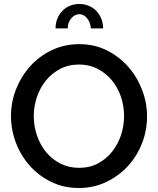

<svg xmlns="http://www.w3.org/2000/svg" viewBox="-20 -936 792 961"><path d="M377 -865Q354 -865 336.5 -844Q319 -823 319 -794H258Q258 -820 267 -842.5Q276 -865 292 -881.5Q308 -898 329.5 -907Q351 -916 377 -916Q402 -916 424 -907Q446 -898 462 -881.5Q478 -865 487 -842.5Q496 -820 496 -794H435Q432 -825 415.5 -845Q399 -865 377 -865ZM375 5Q299 5 236.5 -25.5Q174 -56 129 -106.5Q84 -157 59.5 -222Q35 -287 35 -355Q35 -426 61 -491Q87 -556 132.5 -606Q178 -656 240.5 -685.5Q303 -715 377 -715Q453 -715 515.5 -683.5Q578 -652 622.5 -601Q667 -550 691.5 -485.5Q716 -421 716 -354Q716 -283 690.5 -218Q665 -153 619 -103.5Q573 -54 510.5 -24.5Q448 5 375 5ZM149 -355Q149 -305 165 -258Q181 -211 210.5 -175Q240 -139 282 -117.5Q324 -96 376 -96Q430 -96 471.5 -118.5Q513 -141 542 -178Q571 -215 586 -261Q601 -307 601 -355Q601 -406 585 -452.5Q569 -499 539.5 -534.5Q510 -570 468.5 -591.5Q427 -613 376 -613Q322 -613 280 -590.5Q238 -568 209 -532Q180 -496 164.5 -449.5Q149 -403 149 -355Z"/></svg>

Font: IngvarSans
Style: Regular
Weight: 600
Version: Version 3.000